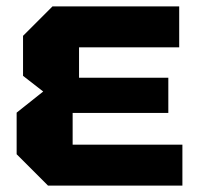

<svg xmlns="http://www.w3.org/2000/svg" viewBox="-20 -580 624 600"><path d="M130 0 32 -98V-228L115 -294L52 -343V-468L144 -560H540V-432H227V-337H506V-227H207V-128H550V0Z"/></svg>

Font: Tektur
Style: Bold
Weight: 700
Designer: Adam Jagosz
Foundry: Adam Jagosz
Version: Version 1.005;gftools[0.9.30]